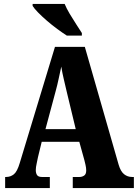

<svg xmlns="http://www.w3.org/2000/svg" viewBox="-20 -951 697 971"><path d="M6 0V-56H11Q33 -56 50 -69.5Q67 -83 80 -127L258 -714H409L580 -118Q590 -84 607.5 -70Q625 -56 648 -56H657V0H348V-56H382Q395 -56 405.5 -63Q416 -70 416 -89Q416 -102 412.5 -117Q409 -132 407 -140L381 -234H191L172 -156Q170 -144 165.5 -124.5Q161 -105 161 -91Q161 -75 167.5 -65.5Q174 -56 192 -56H232V0ZM210 -298H363L317 -489Q310 -520 302.5 -551Q295 -582 290 -614Q283 -583 276.5 -552Q270 -521 262 -492ZM318 -771Q296 -785 269.5 -804.5Q243 -824 217.5 -846Q192 -868 172.5 -888Q153 -908 145 -921V-931H307Q316 -909 332 -882Q348 -855 365 -829Q382 -803 394 -784V-771Z"/></svg>

Font: Noto Serif Tamil ExtraCondensed Black
Style: Italic
Weight: 900
Width: 2
Italic angle: -12°
Designer: Indian Type Foundry, Tom Grace, and the Monotype Design Team
Foundry: Monotype Imaging Inc.
Version: Version 2.003; ttfautohint (v1.8.4.7-5d5b)